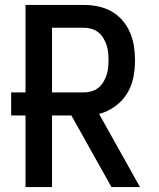

<svg xmlns="http://www.w3.org/2000/svg" viewBox="-20 -755 640 775"><path d="M83 0V-289H25V-382H83V-735H319Q348 -735 376.5 -729Q405 -723 430 -709Q455 -695 474 -673Q493 -651 504.5 -624.5Q516 -598 520.5 -569.5Q525 -541 525 -512Q525 -477 518 -441.5Q511 -406 492 -376Q473 -346 443.5 -325Q414 -304 380 -295L545 0H430L268 -289H190V0ZM190 -382H319Q334 -382 349.5 -386.5Q365 -391 377 -400.5Q389 -410 397 -423.5Q405 -437 410 -451.5Q415 -466 416.5 -481.5Q418 -497 418 -512Q418 -528 416.5 -543.5Q415 -559 410 -573.5Q405 -588 397 -601.5Q389 -615 377 -624.5Q365 -634 349.5 -638.5Q334 -643 319 -643H190Z"/></svg>

Font: Iosevka SS04 Semibold Extended
Style: Regular
Weight: 600
Width: 7
Monospace: yes
Designer: Belleve Invis
Foundry: Belleve Invis
Version: Version 19.0.0; ttfautohint (v1.8.4)